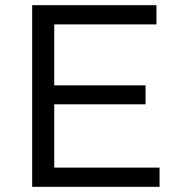

<svg xmlns="http://www.w3.org/2000/svg" viewBox="-20 -720 692 740"><path d="M104 -700V0H595V-74H189V-318H541V-391H189V-626H583V-700Z"/></svg>

Font: Juman Normal
Style: Regular
Weight: 300
Designer: Bandar Raffah (Arabic) Julieta Ulanovsky (Latin)
Foundry: Caramella
Version: Version 5.022;PS 005.022;hotconv 1.0.88;makeotf.lib2.5.64775